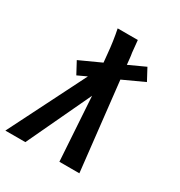

<svg xmlns="http://www.w3.org/2000/svg" viewBox="-198 -861 922 982"><g transform="rotate(30 263.0 -370.0)"><path d="M-24 0 203 -451 149 -426 112 -495 237 -552 232 -603Q229 -637 224 -671.5Q219 -706 212 -740H331L338 -669Q341 -653 342.5 -636Q344 -619 346 -602L442 -646L479 -577L355 -520L413 0H295L271 -376L94 0Z"/></g></svg>

Font: Lode
Style: Bold Italic
Weight: 700
Italic angle: -11°
Monospace: yes
Designer: Belleve Invis
Foundry: Belleve Invis
Version: Version 29.2.0; ttfautohint (v1.8.3)